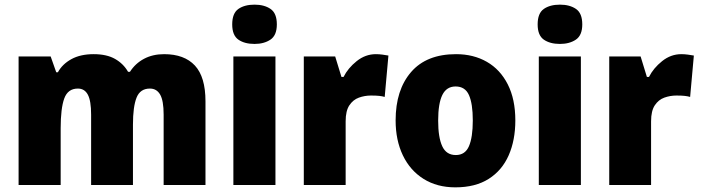

<svg xmlns="http://www.w3.org/2000/svg" viewBox="-20 -889 3015 826"><path d="M686 -656Q773 -656 818.5 -607Q864 -558 864 -453V-93H684V-396Q684 -456 669 -482Q654 -508 625 -508Q583 -508 567.5 -469Q552 -430 552 -353V-93H372V-396Q372 -455 358 -481.5Q344 -508 315 -508Q272 -508 256.5 -465.5Q241 -423 241 -337V-93H60V-646H198L222 -578H229Q248 -613 287 -634.5Q326 -656 383 -656Q439 -656 475 -635.5Q511 -615 531 -580H539Q562 -616 599.5 -636Q637 -656 686 -656Z M1075 -869Q1117 -869 1144 -850.5Q1171 -832 1171 -784Q1171 -737 1143.5 -718.5Q1116 -700 1075 -700Q1032 -700 1005.5 -718.5Q979 -737 979 -784Q979 -832 1005.5 -850.5Q1032 -869 1075 -869ZM1165 -646V-93H984V-646Z M1597 -656Q1611 -656 1625.5 -654Q1640 -652 1651 -650L1635 -472Q1625 -475 1611.5 -476.5Q1598 -478 1576 -478Q1549 -478 1524 -469Q1499 -460 1483 -436Q1467 -412 1467 -367V-93H1287V-646H1422L1449 -558H1458Q1477 -596 1514.5 -626Q1552 -656 1597 -656Z M2197 -371Q2197 -286 2168.5 -221Q2140 -156 2082.5 -119.5Q2025 -83 1939 -83Q1860 -83 1802 -119.5Q1744 -156 1713 -221Q1682 -286 1682 -371Q1682 -502 1748.5 -579Q1815 -656 1942 -656Q2017 -656 2074.5 -623Q2132 -590 2164.5 -526Q2197 -462 2197 -371ZM1865 -370Q1865 -298 1882.5 -260Q1900 -222 1941 -222Q1981 -222 1997.5 -260Q2014 -298 2014 -371Q2014 -443 1997.5 -480Q1981 -517 1940 -517Q1901 -517 1883 -480.5Q1865 -444 1865 -370Z M2389 -869Q2431 -869 2458 -850.5Q2485 -832 2485 -784Q2485 -737 2457.5 -718.5Q2430 -700 2389 -700Q2346 -700 2319.5 -718.5Q2293 -737 2293 -784Q2293 -832 2319.5 -850.5Q2346 -869 2389 -869ZM2479 -646V-93H2298V-646Z M2911 -656Q2925 -656 2939.5 -654Q2954 -652 2965 -650L2949 -472Q2939 -475 2925.5 -476.5Q2912 -478 2890 -478Q2863 -478 2838 -469Q2813 -460 2797 -436Q2781 -412 2781 -367V-93H2601V-646H2736L2763 -558H2772Q2791 -596 2828.5 -626Q2866 -656 2911 -656Z"/></svg>

Font: Noto Sans Telugu UI SemiCondensed Black
Style: Regular
Weight: 900
Width: 4
Designer: Jelle Bosma - Monotype Design Team
Foundry: Monotype Imaging Inc.
Version: Version 2.005; ttfautohint (v1.8.4.7-5d5b)